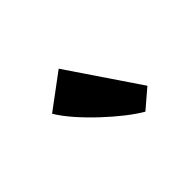

<svg xmlns="http://www.w3.org/2000/svg" viewBox="-57 -1030 544 544"><g transform="rotate(-45 215.0 -758.0)"><path d="M282 -628Q262 -639.5 235.2 -660.2Q208.5 -681 180.8 -707Q153 -733 129.2 -760Q105.5 -787 91.5 -810.5L195 -887.5L338.5 -675.5L283 -628Z"/></g></svg>

Font: Merriweather 24pt SemiCondensed Black
Style: Regular
Weight: 900
Width: 4
Designer: Eben Sorkin
Foundry: Eben Sorkin
Version: Version 2.100